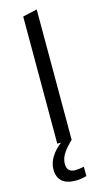

<svg xmlns="http://www.w3.org/2000/svg" viewBox="-142 -771 563 1033"><g transform="rotate(-15 139.5 -254.0)"><path d="M144 218C164 218 184 215 205 209V157C187 161 170 163 156 163C125 163 110 147 110 116C110 75 135 43 179 0V-726L99 -708V0H120C74 35 43 81 43 129C43 187 77 218 144 218Z"/></g></svg>

Font: Frost Regular
Style: Regular
Weight: 400
Designer: Lee Frost
Foundry: Lee Frost for Ice Communication Norge AS
Version: Version 2.011;hotconv 1.0.107;makeotfexe 2.5.65593